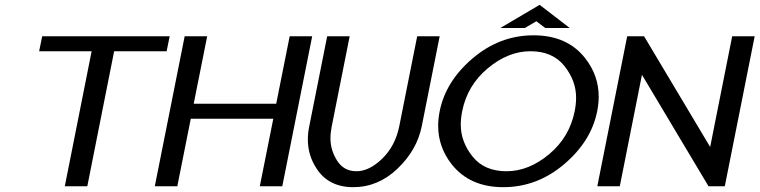

<svg xmlns="http://www.w3.org/2000/svg" viewBox="-20 -776 3165 800"><path d="M455.6 -562.5 343.8 0H250L361.8 -562.5H143.1L155.8 -625H687L674.3 -562.5Z M774.9 -281.2 718.8 0H625L749.5 -625H843.3L787.1 -343.8H1130.9L1187 -625H1280.8L1156.2 0H1062.5L1118.7 -281.2Z M1268.6 -250 1343.3 -625H1437L1362.3 -250Q1356.9 -223.1 1356.9 -199.2Q1356.9 -150.4 1384.8 -106.4Q1412.6 -62.5 1465.3 -62.5Q1518.6 -62.5 1572.8 -115.2Q1627 -168 1643.6 -250L1718.3 -625H1812L1737.3 -250Q1717.3 -150.4 1636.2 -73.2Q1555.2 3.9 1452.1 3.9Q1349.6 3.9 1299.3 -73.2Q1262.7 -128.4 1262.7 -195.3Q1262.7 -221.7 1268.6 -250Z M2090.3 -62.5Q2183.1 -62.5 2268.1 -133.5Q2353 -204.6 2374.5 -312.5Q2380.4 -342.3 2380.4 -369.1Q2380.4 -439.9 2331.5 -501.2Q2282.7 -562.5 2189.9 -562.5Q2097.7 -562.5 2012.5 -491.5Q1927.2 -420.4 1905.8 -312.5Q1899.9 -283.2 1899.9 -256.3Q1899.9 -185.1 1949 -123.8Q1998 -62.5 2090.3 -62.5ZM2077.1 3.9Q1937 3.9 1861.8 -91.8Q1805.7 -163.6 1805.7 -252Q1805.7 -281.2 1812 -312.5Q1836.9 -437.5 1949.7 -533.2Q2062.5 -628.9 2203.1 -628.9Q2343.8 -628.9 2418.5 -533.2Q2474.6 -461.4 2474.6 -373Q2474.6 -343.8 2468.3 -312.5Q2443.4 -187.5 2330.6 -91.8Q2217.8 3.9 2077.1 3.9ZM2214.8 -687.5 2166.5 -659.2H2064.5L2228.5 -755.9L2354 -659.2H2252Z M2939 -163.6 3030.8 -625H3124.5L3000 0H2932.1L2654.8 -464.4L2562.5 0H2468.8L2593.3 -625H2663.6Z"/></svg>

Font: Juliett
Style: Bold Italic
Weight: 700
Italic angle: -11.25°
Designer: GGBotNet
Foundry: GGBotNet
Version: 0.60